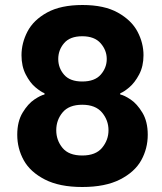

<svg xmlns="http://www.w3.org/2000/svg" viewBox="-20 -732 647 768"><path d="M49 -193Q49 -246 70.5 -281.5Q92 -317 117.5 -334Q143 -351 158 -354V-359Q143 -365 121.5 -383Q100 -401 83 -434Q66 -467 66 -511Q66 -560 90 -606Q114 -652 168.5 -682Q223 -712 310 -712Q397 -712 451.5 -681.5Q506 -651 530 -605.5Q554 -560 554 -511Q554 -467 536.5 -434Q519 -401 497 -382.5Q475 -364 461 -359V-354Q477 -351 502.5 -334Q528 -317 549.5 -281.5Q571 -246 571 -193Q571 -138 545 -91Q519 -44 460 -14Q401 16 309 16Q218 16 159.5 -14Q101 -44 75 -91Q49 -138 49 -193ZM407 -496Q407 -531 382.5 -559Q358 -587 309 -587Q260 -587 236.5 -559.5Q213 -532 213 -496Q213 -460 236.5 -433Q260 -406 309 -406Q359 -406 383 -433.5Q407 -461 407 -496ZM414 -211Q414 -251 388 -282Q362 -313 309 -313Q256 -313 230.5 -282.5Q205 -252 205 -211Q205 -171 230 -140.5Q255 -110 309 -110Q363 -110 388.5 -141Q414 -172 414 -211Z"/></svg>

Font: Be Vietnam ExtraBold
Style: Regular
Weight: 800
Designer: Gabriel Lam
Foundry: TypeRant
Version: Version 4.000